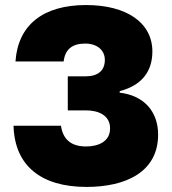

<svg xmlns="http://www.w3.org/2000/svg" viewBox="-20 -736 687 769"><path d="M326.7 12.7C484.4 12.7 613.3 -47.4 613.3 -196.8C613.3 -290.5 555.2 -354 459.5 -364.7V-371.1C545.4 -393.1 590.3 -447.8 590.3 -529.8C590.3 -645 487.3 -715.8 324.7 -715.8C152.8 -715.8 51.8 -636.2 42 -489.7H234.9C240.7 -538.1 268.6 -561.5 321.3 -561.5C368.2 -561.5 399.9 -535.6 399.9 -496.1C399.9 -453.1 372.6 -430.2 321.3 -430.2H251.5V-293.9H324.7C371.6 -293.9 420.9 -275.9 420.9 -221.7C420.9 -167.5 371.6 -149.4 324.7 -149.4C265.6 -149.4 232.4 -176.8 224.1 -232.4H34.2C38.6 -73.2 143.1 12.7 326.7 12.7Z"/></svg>

Font: Wand UI Pro Black
Style: Regular
Weight: 900
Designer: Andreas Faust
Version: Version 1.003;FEAKit 1.0